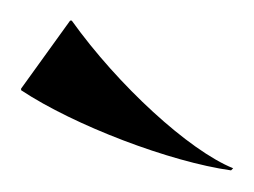

<svg xmlns="http://www.w3.org/2000/svg" viewBox="-20 -808 241 182"><path d="M48 -788.5H46.5L0 -724V-722.5C50.5 -689 141.5 -654.5 199 -646.5L201 -648.5C159 -665.5 92 -727 48 -788.5Z"/></svg>

Font: Beautique Display Thin
Style: Bold
Weight: 500
Designer: Nhat-Quang Ngo
Version: Version 1.100;Glyphs 3.2.3 (3260)